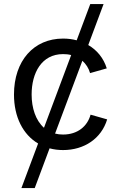

<svg xmlns="http://www.w3.org/2000/svg" viewBox="-20 -748 611 972"><path d="M88.4 204.1H155.8L231 2.9C252.4 8.8 275.4 11.7 299.3 11.7C406.2 11.7 493.2 -46.4 522.5 -143.6L438.5 -167.5C422.4 -108.4 372.6 -66.9 299.3 -66.9C284.7 -66.9 271.5 -68.4 258.8 -71.8L397 -440.4C415.5 -423.8 429.2 -402.3 436 -377.9L520.5 -401.9C504.4 -454.1 470.7 -494.6 426.8 -520L504.4 -727.5H437L368.2 -543.9C346.7 -549.8 323.7 -552.7 299.3 -552.7C150.9 -552.7 50.8 -440.4 50.8 -269.5C50.8 -155.3 96.7 -66.4 172.9 -21.5ZM140.1 -269.5C140.1 -378.4 190.4 -474.1 299.3 -474.1C314 -474.1 327.6 -472.7 340.3 -469.2L202.6 -101.1C160.2 -138.7 140.1 -201.7 140.1 -269.5Z"/></svg>

Font: Raveo
Style: Regular
Weight: 400
Designer: Jakub Foglar, Rasmus Andersson (Inter)
Foundry: Jakubfoglar.com
Version: Version 1.100;Glyphs 3.2.3 (3260)